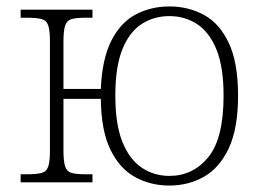

<svg xmlns="http://www.w3.org/2000/svg" viewBox="-20 -566 808 596"><path d="M506 10Q447 10 399 -16.5Q351 -43 322.5 -102Q294 -161 293 -259H177V-98Q177 -64 182.5 -48.5Q188 -33 203 -29Q218 -25 248 -25H267V0H44V-25H62Q93 -25 108.5 -29Q124 -33 129.5 -48.5Q135 -64 135 -98V-438Q135 -472 129.5 -487.5Q124 -503 108.5 -507Q93 -511 62 -511H44V-536H267V-511H248Q218 -511 203 -507Q188 -503 182.5 -487.5Q177 -472 177 -438V-290H293Q297 -384 326 -440.5Q355 -497 402 -521.5Q449 -546 506 -546Q565 -546 613.5 -519.5Q662 -493 690.5 -432Q719 -371 719 -269Q719 -167 690 -105.5Q661 -44 612.5 -17Q564 10 506 10ZM506 -20Q579 -20 626.5 -78Q674 -136 674 -269Q674 -358 652 -412Q630 -466 592 -491Q554 -516 506 -516Q457 -516 419 -491Q381 -466 359.5 -412Q338 -358 338 -269Q338 -180 360 -125.5Q382 -71 420 -45.5Q458 -20 506 -20Z"/></svg>

Font: Noto Serif ExtraLight
Style: Regular
Weight: 200
Designer: Monotype Design Team
Foundry: Monotype Imaging Inc.
Version: Version 2.015; ttfautohint (v1.8.4.7-5d5b)